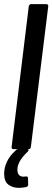

<svg xmlns="http://www.w3.org/2000/svg" viewBox="-24 -720 253 927"><path d="M32 -10 115 -690Q116 -694 119 -697Q122 -700 126 -700H200Q209 -700 209 -690L125 -10Q123 0 114 0H40Q36 0 33.5 -3Q31 -6 32 -10ZM103 183Q83 187 67 187Q37 187 16.5 171.5Q-4 156 -4 118Q-4 90 9.5 61Q23 32 51 7Q55 4 55 3Q59 0 66 0H107Q114 0 114 5Q114 8 110 12Q60 59 60 99Q60 133 90 133Q96 133 100 132H103Q111 132 111 139L112 171Q112 180 103 183Z"/></svg>

Font: Barlow Condensed Medium
Style: Italic
Weight: 500
Width: 3
Italic angle: -7°
Designer: Jeremy Tribby
Foundry: Tribby Type
Version: Version 1.408